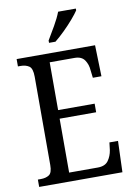

<svg xmlns="http://www.w3.org/2000/svg" viewBox="-100 -994 736 1056"><g transform="rotate(-10 268.0 -465.5)"><path d="M31 0V-41H47Q76 -41 94 -53Q112 -65 112 -108V-601Q112 -648 93 -660.5Q74 -673 47 -673H31V-714H469L474 -540H426L421 -582Q419 -615 402 -640Q385 -665 346 -665H207V-398H411V-350H207V-49H367Q408 -49 426 -74Q444 -99 449 -132L454 -174H502L496 0ZM222 -784Q243 -819 265.5 -858Q288 -897 301 -931H400V-921Q389 -904 365 -876Q341 -848 312 -819.5Q283 -791 258 -771H222Z"/></g></svg>

Font: Noto Serif Ethiopic Condensed
Style: Regular
Weight: 400
Width: 3
Designer: Monotype Design Team
Foundry: Monotype Imaging Inc.
Version: Version 2.102; ttfautohint (v1.8.4.7-5d5b)